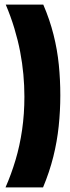

<svg xmlns="http://www.w3.org/2000/svg" viewBox="-20 -723 305 834"><path d="M5 -703H168Q196 -638 212.5 -572.5Q229 -507 235.5 -441.5Q242 -376 242 -309Q242 -242 235 -175Q228 -108 211.5 -42Q195 24 167 91H4Q29 34 47.5 -28Q66 -90 76 -159Q86 -228 86 -303Q86 -351 81.5 -400Q77 -449 67.5 -498.5Q58 -548 42.5 -599.5Q27 -651 5 -703Z"/></svg>

Font: Bricolage Grotesque 72pt Condensed ExtraBold
Style: Regular
Weight: 800
Width: 3
Designer: Mathieu Triay
Foundry: Atelier Triay
Version: Version 1.001;gftools[0.9.33.dev8+g029e19f]